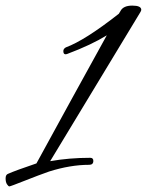

<svg xmlns="http://www.w3.org/2000/svg" viewBox="-21 -642 524 685"><path d="M301 -79Q312 -79 312 -68Q312 -54 297 -54Q230 -54 154 -30Q117 -17 66.5 3Q16 23 12.5 23Q9 23 4 15.5Q-1 8 -1 -5.5Q-1 -19 8 -22Q35 -34 109 -59Q234 -288 360 -516Q305 -482 220 -450Q205 -444 205 -460Q205 -468 214 -473Q282 -498 403 -593L409 -603Q419 -622 451 -622Q483 -622 483 -607Q483 -604 480 -599L158 -67Q226 -79 301 -79Z"/></svg>

Font: Alex Brush
Style: Regular
Weight: 400
Designer: Robert E. Leuschke
Foundry: Robert E. Leuschke
Version: Version 1.003